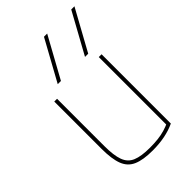

<svg xmlns="http://www.w3.org/2000/svg" viewBox="-238 -878 976 976"><g transform="rotate(-45 250.0 -390.0)"><path d="M374 -570H351L472 -790H495ZM178 -570H155L276 -790H299ZM258 10Q190 10 151 -7Q112 -24 96 -65.5Q80 -107 80 -180V-520H100V-180Q100 -113 113.5 -76Q127 -39 161.5 -24.5Q196 -10 258 -10Q290 -10 316.5 -13Q343 -16 366.5 -23Q390 -30 411 -40L400 -26V-520H420V-22Q353 10 258 10Z"/></g></svg>

Font: M PLUS 1 Code Thin
Style: Regular
Weight: 250
Designer: Coji Morishita
Foundry: UNDERFOREST DESIGN
Version: Version 1.002